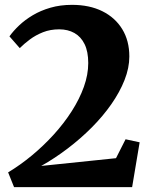

<svg xmlns="http://www.w3.org/2000/svg" viewBox="-20 -772 624 792"><path d="M13.5 -61Q63.5 -91 111.8 -131Q160 -171 202 -217.2Q244 -263.5 276 -313.5Q308 -363.5 326 -413.8Q344 -464 344 -512Q344 -559 329 -589.8Q314 -620.5 287 -635.8Q260 -651 224 -651Q187.5 -651 157.2 -639Q127 -627 103.2 -609.2Q79.5 -591.5 61.5 -573.5L19 -622Q35 -644.5 59 -667.2Q83 -690 115.2 -709.2Q147.5 -728.5 188 -740.2Q228.5 -752 277 -752Q349 -752 402 -725.8Q455 -699.5 484.2 -651.8Q513.5 -604 513.5 -539Q513.5 -492 493.8 -442Q474 -392 439.5 -342.5Q405 -293 358.8 -246.5Q312.5 -200 259.2 -159.5Q206 -119 150 -87.5L458.5 -119.5L498 -197.5L556 -185L525 0H38Z"/></svg>

Font: Merriweather 48pt ExtraBold
Style: Regular
Weight: 800
Version: Version 2.100